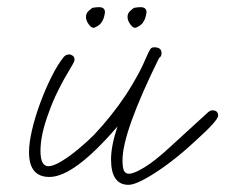

<svg xmlns="http://www.w3.org/2000/svg" viewBox="-20 -482 629 536"><path d="M339 34Q290 34 290 -37Q290 -75 308 -129Q187 12 118 12Q61 12 61 -57Q61 -83 69.5 -119.5Q78 -156 92.5 -195Q107 -234 124 -268Q141 -302 158 -323Q164 -330 173 -330Q178 -330 183 -326.5Q188 -323 188 -316Q188 -310 181 -299Q136 -225 117 -170Q93 -107 93 -61Q93 -18 115 -18Q129 -18 152 -32Q175 -46 199.5 -66.5Q224 -87 242 -105Q292 -158 332 -218Q350 -246 364.5 -272.5Q379 -299 391 -328Q396 -339 399.5 -344.5Q403 -350 410 -350Q431 -350 431 -334Q431 -324 424 -320Q322 -113 322 -35Q322 -14 326 -5.5Q330 3 340 3Q354 3 383.5 -15Q413 -33 453 -70L558 -166Q566 -174 573 -174Q589 -174 589 -159Q589 -146 526 -89Q499 -64 478 -47Q457 -30 439 -17Q405 7 379 20.5Q353 34 339 34ZM360 -405Q353 -402 344.5 -413Q336 -424 336 -435Q336 -445 344 -452Q352 -459 354 -460Q359 -461 363.5 -461.5Q368 -462 372 -462Q389 -462 389 -448Q389 -445 387 -437Q385 -428 379.5 -419.5Q374 -411 360 -405ZM244 -405Q237 -402 228.5 -413Q220 -424 220 -435Q220 -445 228 -452Q236 -459 238 -460Q243 -461 247.5 -461.5Q252 -462 256 -462Q273 -462 273 -448Q273 -445 271 -437Q269 -428 263.5 -419.5Q258 -411 244 -405Z"/></svg>

Font: Oooh Baby
Style: Regular
Weight: 400
Designer: Robert E. Leuschke
Foundry: Robert E. Leuschke
Version: Version 1.011; ttfautohint (v1.8.3)